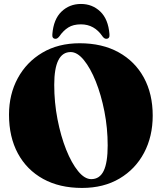

<svg xmlns="http://www.w3.org/2000/svg" viewBox="-20 -934 817 970"><path d="M382.5 -715.5Q496.5 -715.5 579.2 -669.8Q662 -624 706.8 -541.8Q751.5 -459.5 751.5 -350Q751.5 -244.5 707.8 -162Q664 -79.5 583.8 -32Q503.5 15.5 394.5 15.5Q280.5 15.5 197.8 -30.2Q115 -76 70.2 -159Q25.5 -242 25.5 -354.5Q25.5 -457.5 69.8 -539Q114 -620.5 194.2 -668Q274.5 -715.5 382.5 -715.5ZM524 -199Q524 -287 507.5 -371Q491 -455 463.8 -522.8Q436.5 -590.5 403.5 -630.8Q370.5 -671 337 -671Q254 -671 254 -505.5Q254 -416.5 270.5 -331.5Q287 -246.5 314.2 -178.2Q341.5 -110 374.5 -69.5Q407.5 -29 441 -29Q483.5 -29 503.8 -70.8Q524 -112.5 524 -199ZM389 -811Q350 -811 325 -795.2Q300 -779.5 279.5 -750Q270 -738 261 -738Q242 -738 244.5 -761.5Q250.5 -837 290.8 -875.5Q331 -914 389 -914Q446.5 -914 486.8 -875.5Q527 -837 533 -761.5Q535.5 -738 516.5 -738Q507 -738 498 -750Q457 -811 389 -811Z"/></svg>

Font: Fraunces 72pt Black
Style: Regular
Weight: 900
Version: Version 1.000;[0bf87f6ff]